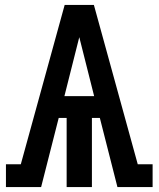

<svg xmlns="http://www.w3.org/2000/svg" viewBox="-20 -755 640 775"><path d="M4 0V-92H64L241 -735H359L536 -92H596V0H454L383 -279H351V0H249V-279H217L146 0ZM240 -367H360L329 -490Q322 -519 314.5 -547.5Q307 -576 300 -605Q293 -576 285.5 -547.5Q278 -519 271 -490Z"/></svg>

Font: Iosevka Slab Semibold Extended
Style: Regular
Weight: 600
Width: 7
Monospace: yes
Designer: Belleve Invis
Foundry: Belleve Invis
Version: Version 11.1.0; ttfautohint (v1.8.3)